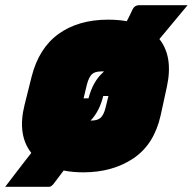

<svg xmlns="http://www.w3.org/2000/svg" viewBox="-72 -646 745 742"><path d="M346 -570Q385 -570 418 -564Q430 -587 441 -611Q449 -626 466 -626H653Q626 -593 598.5 -560.5Q571 -528 544 -495Q598 -427 573 -311L549 -201Q524 -88 443.5 -34Q363 20 250 20Q209 20 174 13Q163 28 152.5 41.5Q142 55 134 66Q127 73 124 74.5Q121 76 115 76H-52Q-39 59 -19.5 33.5Q0 8 18.5 -16Q37 -40 49 -55Q-6 -125 23 -241L50 -349Q78 -460 154.5 -515Q231 -570 346 -570ZM320 -370Q295 -370 283.5 -359.5Q272 -349 264 -320L251 -266H270Q287 -331 326 -366Q328 -368 330 -370Q330 -370 328 -370Q326 -370 320 -370ZM336 -230 347 -275H327Q312 -215 278 -180H280Q305 -180 317 -191Q329 -202 336 -230Z"/></svg>

Font: Recursive Sn Lnr St XBk
Style: Italic
Weight: 1000
Italic angle: -15°
Version: Version 1.079;hotconv 1.0.112;makeotfexe 2.5.65598; ttfautoh